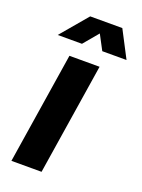

<svg xmlns="http://www.w3.org/2000/svg" viewBox="-135 -763 612 826"><g transform="rotate(20 171.0 -350.0)"><path d="M25 0 105 -510H243L163 0ZM27 -577 131 -700H278L342 -577H231L195 -645L138 -577Z"/></g></svg>

Font: MuseoModerno Thin SemiBold
Style: Italic
Weight: 600
Italic angle: -9°
Version: Version 1.003